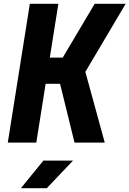

<svg xmlns="http://www.w3.org/2000/svg" viewBox="-20 -750 681 1010"><path d="M21 0 137 -730H287L242 -447H310L478 -730H641L429 -372L531 0H372L296 -309H220L171 0ZM90 240 208 95H364L226 240Z"/></svg>

Font: JetBrains Mono ExtraBold
Style: Italic
Weight: 800
Italic angle: -9°
Monospace: yes
Designer: Philipp Nurullin, Konstantin Bulenkov
Foundry: JetBrains
Version: Version 2.305; ttfautohint (v1.8.4.7-5d5b)